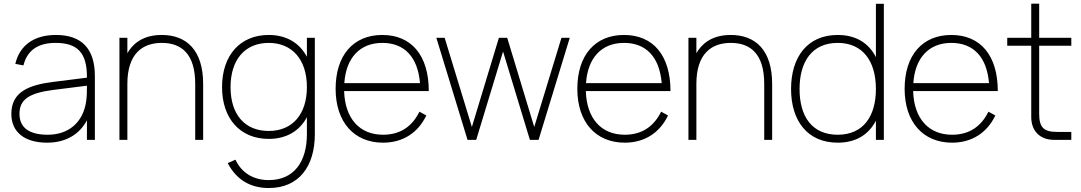

<svg xmlns="http://www.w3.org/2000/svg" viewBox="-20 -740 5719 1016"><path d="M276 -555C160.5 -555 84.5 -501 61 -402L104 -394C124 -473.5 180.5 -513 274 -513C390.5 -513 440 -460 440 -334V-329L264.5 -307C136 -291 40 -256 40 -137.5C40 -41 110 15 229.5 15C325.5 15 399.5 -27 440 -103.5V0H482V-338C482 -482 412.5 -555 276 -555ZM440 -286.5C440 -262.5 440 -230.5 436 -204C420 -93 344 -27 232.5 -27C134 -27 83 -65 83 -137.5C83 -213 133 -248 264.5 -264.5Z M1013 0H1055V-296C1055 -474.5 967 -555 836 -555C726 -555 677.5 -499 654 -458.5V-540H612V0H654V-296C654 -458 736 -513 836 -513C937.5 -513 1013 -458 1013 -296Z M1402 -555C1253 -555 1155 -450 1155 -279C1155 -112 1251 -5 1402 -5C1495 -5 1565 -46.5 1604 -120V-30C1604 117 1535 213 1402 213C1323 213 1259 176 1226 105L1185 123C1230 210 1304 255 1402 255C1563 255 1646 139 1646 -30V-540H1604V-439.5C1565.5 -512.5 1496 -555 1402 -555ZM1402 -47C1277 -47 1200 -132 1200 -279C1200 -424 1276 -513 1402 -513C1525 -513 1604 -426 1604 -279C1604 -137 1529 -47 1402 -47Z M2007 -27C1883.5 -27 1805.5 -112 1801 -258H2249C2249 -445.5 2158.5 -555 2003 -555C1849.5 -555 1756 -447.5 1756 -270C1756 -93.5 1854 15 2007 15C2110.5 15 2191.5 -36 2236 -129L2199.5 -149C2162 -73 2100.5 -27 2007 -27ZM1802 -300C1811 -434 1884.5 -513 2003 -513C2120.5 -513 2191 -438 2202.5 -300Z M2784 0H2830L2995 -540H2951L2807 -68L2664 -540H2620L2477 -68L2333 -540H2289L2454 0H2500L2642 -467.5Z M3286 -27C3162.5 -27 3084.5 -112 3080 -258H3528C3528 -445.5 3437.5 -555 3282 -555C3128.5 -555 3035 -447.5 3035 -270C3035 -93.5 3133 15 3286 15C3389.5 15 3470.5 -36 3515 -129L3478.5 -149C3441 -73 3379.5 -27 3286 -27ZM3081 -300C3090 -434 3163.5 -513 3282 -513C3399.5 -513 3470 -438 3481.5 -300Z M4024 0H4066V-296C4066 -474.5 3978 -555 3847 -555C3737 -555 3688.5 -499 3665 -458.5V-540H3623V0H3665V-296C3665 -458 3747 -513 3847 -513C3948.5 -513 4024 -458 4024 -296Z M4615 -720V-437.5C4578 -510.5 4511 -555 4413 -555C4254 -555 4166 -440 4166 -269C4166 -102 4252 15 4413 15C4510 15 4577.5 -28.5 4615 -101.5V0H4657V-720ZM4413 -513C4546 -513 4615 -416 4615 -269C4615 -127 4550 -27 4413 -27C4278 -27 4211 -122 4211 -269C4211 -414 4277 -513 4413 -513Z M5018 -27C4894.5 -27 4816.5 -112 4812 -258H5260C5260 -445.5 5169.5 -555 5014 -555C4860.5 -555 4767 -447.5 4767 -270C4767 -93.5 4865 15 5018 15C5121.5 15 5202.5 -36 5247 -129L5210.5 -149C5173 -73 5111.5 -27 5018 -27ZM4813 -300C4822 -434 4895.5 -513 5014 -513C5131.5 -513 5202 -438 5213.5 -300Z M5310 -498H5437V-120.5C5437 -46.5 5483.5 0 5557.5 0H5649V-42H5573C5502.5 -42 5479 -66.5 5479 -138V-498H5649V-540H5479V-720.5H5437V-540H5310Z"/></svg>

Font: Vela Sans ExtLt
Style: Regular
Weight: 200
Designer: Principal design: Mikhail Sharanda - project Manrope.
Design modification: Ravid Balaliev
Foundry: Mikhail Sharanda
Version: Version 1.001